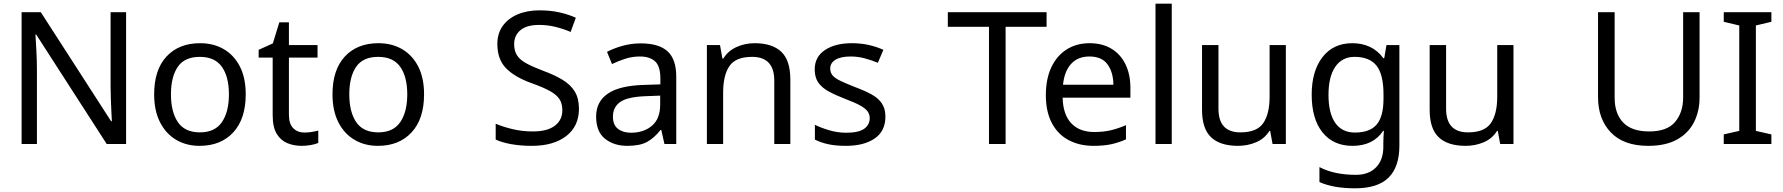

<svg xmlns="http://www.w3.org/2000/svg" viewBox="-20 -873 9656 1040"><path d="M663 -93H558L176 -686H172Q174 -651 177 -599Q180 -547 180 -492V-93H97V-807H201L582 -216H586Q585 -232 583.5 -264Q582 -296 580.5 -334Q579 -372 579 -404V-807H663Z M1311 -362Q1311 -229 1243.5 -156Q1176 -83 1061 -83Q990 -83 934.5 -115.5Q879 -148 847 -210.5Q815 -273 815 -362Q815 -495 882 -567Q949 -639 1064 -639Q1137 -639 1192.5 -606.5Q1248 -574 1279.5 -512.5Q1311 -451 1311 -362ZM906 -362Q906 -267 943.5 -211.5Q981 -156 1063 -156Q1144 -156 1182 -211.5Q1220 -267 1220 -362Q1220 -457 1182 -511Q1144 -565 1062 -565Q980 -565 943 -511Q906 -457 906 -362Z M1629 -155Q1649 -155 1670 -158.5Q1691 -162 1704 -166V-99Q1690 -92 1664 -87.5Q1638 -83 1614 -83Q1572 -83 1536.5 -97.5Q1501 -112 1479 -148Q1457 -184 1457 -249V-561H1381V-603L1458 -638L1493 -752H1545V-629H1700V-561H1545V-251Q1545 -202 1568.5 -178.5Q1592 -155 1629 -155Z M2277 -362Q2277 -229 2209.5 -156Q2142 -83 2027 -83Q1956 -83 1900.5 -115.5Q1845 -148 1813 -210.5Q1781 -273 1781 -362Q1781 -495 1848 -567Q1915 -639 2030 -639Q2103 -639 2158.5 -606.5Q2214 -574 2245.5 -512.5Q2277 -451 2277 -362ZM1872 -362Q1872 -267 1909.5 -211.5Q1947 -156 2029 -156Q2110 -156 2148 -211.5Q2186 -267 2186 -362Q2186 -457 2148 -511Q2110 -565 2028 -565Q1946 -565 1909 -511Q1872 -457 1872 -362Z M3116 -284Q3116 -189 3047 -136Q2978 -83 2861 -83Q2801 -83 2750 -92Q2699 -101 2665 -117V-203Q2701 -187 2754.5 -174Q2808 -161 2865 -161Q2945 -161 2985.5 -192Q3026 -223 3026 -276Q3026 -311 3011 -335Q2996 -359 2959.5 -379.5Q2923 -400 2858 -423Q2767 -456 2720.5 -504Q2674 -552 2674 -635Q2674 -692 2703 -732.5Q2732 -773 2783.5 -795Q2835 -817 2902 -817Q2961 -817 3010 -806Q3059 -795 3099 -777L3071 -700Q3034 -716 2990.5 -727Q2947 -738 2900 -738Q2833 -738 2799 -709.5Q2765 -681 2765 -634Q2765 -598 2780 -574Q2795 -550 2829 -531Q2863 -512 2921 -490Q2984 -467 3027.5 -440.5Q3071 -414 3093.5 -377Q3116 -340 3116 -284Z M3451 -638Q3549 -638 3596 -595Q3643 -552 3643 -458V-93H3579L3562 -169H3558Q3523 -125 3484.5 -104Q3446 -83 3378 -83Q3305 -83 3257 -121.5Q3209 -160 3209 -242Q3209 -322 3272 -365.5Q3335 -409 3466 -413L3557 -416V-448Q3557 -515 3528 -541Q3499 -567 3446 -567Q3404 -567 3366 -554.5Q3328 -542 3295 -526L3268 -592Q3303 -611 3351 -624.5Q3399 -638 3451 -638ZM3477 -352Q3377 -348 3338.5 -320Q3300 -292 3300 -241Q3300 -196 3327.5 -175Q3355 -154 3398 -154Q3466 -154 3511 -191.5Q3556 -229 3556 -307V-355Z M4067 -639Q4163 -639 4212 -592.5Q4261 -546 4261 -442V-93H4174V-436Q4174 -565 4054 -565Q3965 -565 3931 -515Q3897 -465 3897 -371V-93H3809V-629H3880L3893 -556H3898Q3924 -598 3970 -618.5Q4016 -639 4067 -639Z M4776 -241Q4776 -163 4718 -123Q4660 -83 4562 -83Q4506 -83 4465.5 -92Q4425 -101 4394 -117V-197Q4426 -181 4471.5 -167.5Q4517 -154 4564 -154Q4631 -154 4661 -175.5Q4691 -197 4691 -233Q4691 -253 4680 -269Q4669 -285 4640.5 -301Q4612 -317 4559 -337Q4507 -357 4470 -377Q4433 -397 4413 -425Q4393 -453 4393 -497Q4393 -565 4448.5 -602Q4504 -639 4594 -639Q4643 -639 4685.5 -629.5Q4728 -620 4765 -603L4735 -533Q4701 -547 4664 -557Q4627 -567 4588 -567Q4534 -567 4505.5 -549.5Q4477 -532 4477 -502Q4477 -480 4490 -464.5Q4503 -449 4533.5 -434.5Q4564 -420 4615 -400Q4666 -381 4702 -361Q4738 -341 4757 -312.5Q4776 -284 4776 -241Z M5427 -93H5337V-728H5114V-807H5649V-728H5427Z M5882 -639Q5951 -639 6000.5 -609Q6050 -579 6076.5 -524.5Q6103 -470 6103 -397V-344H5736Q5738 -253 5782.5 -205.5Q5827 -158 5907 -158Q5958 -158 5997.5 -167.5Q6037 -177 6079 -195V-118Q6038 -100 5998 -91.5Q5958 -83 5903 -83Q5827 -83 5768.5 -114Q5710 -145 5677.5 -206.5Q5645 -268 5645 -357Q5645 -445 5674.5 -508Q5704 -571 5757.5 -605Q5811 -639 5882 -639ZM5881 -567Q5818 -567 5781.5 -526.5Q5745 -486 5738 -414H6011Q6010 -482 5979 -524.5Q5948 -567 5881 -567Z M6327 -93H6239V-853H6327Z M6945 -629V-93H6873L6860 -164H6856Q6830 -122 6784 -102.5Q6738 -83 6686 -83Q6589 -83 6540 -129.5Q6491 -176 6491 -278V-629H6580V-284Q6580 -156 6699 -156Q6788 -156 6822.5 -206Q6857 -256 6857 -350V-629Z M7305 -639Q7358 -639 7400.5 -619Q7443 -599 7473 -558H7478L7490 -629H7560V-84Q7560 31 7501.5 89Q7443 147 7320 147Q7202 147 7127 113V32Q7206 74 7325 74Q7394 74 7433.5 33.5Q7473 -7 7473 -77V-98Q7473 -110 7474 -132.5Q7475 -155 7476 -164H7472Q7418 -83 7306 -83Q7202 -83 7143.5 -156Q7085 -229 7085 -360Q7085 -488 7143.5 -563.5Q7202 -639 7305 -639ZM7317 -565Q7250 -565 7213 -511.5Q7176 -458 7176 -359Q7176 -260 7212.5 -207.5Q7249 -155 7319 -155Q7400 -155 7437 -198.5Q7474 -242 7474 -339V-360Q7474 -470 7436 -517.5Q7398 -565 7317 -565Z M8178 -629V-93H8106L8093 -164H8089Q8063 -122 8017 -102.5Q7971 -83 7919 -83Q7822 -83 7773 -129.5Q7724 -176 7724 -278V-629H7813V-284Q7813 -156 7932 -156Q8021 -156 8055.5 -206Q8090 -256 8090 -350V-629Z M9186 -345Q9186 -271 9156 -211.5Q9126 -152 9064.5 -117.5Q9003 -83 8908 -83Q8775 -83 8705.5 -155.5Q8636 -228 8636 -347V-807H8726V-344Q8726 -257 8772.5 -209Q8819 -161 8913 -161Q9010 -161 9053.5 -212.5Q9097 -264 9097 -345V-807H9186Z M9575 -93H9317V-145L9401 -164V-735L9317 -755V-807H9575V-755L9491 -735V-164L9575 -145Z"/></svg>

Font: Noto Sans Telugu UI
Style: Regular
Weight: 400
Designer: Jelle Bosma - Monotype Design Team
Foundry: Monotype Imaging Inc.
Version: Version 2.005; ttfautohint (v1.8.4.7-5d5b)